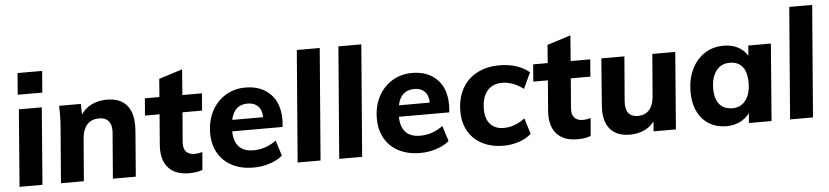

<svg xmlns="http://www.w3.org/2000/svg" viewBox="-44 -998 5440 1260"><g transform="rotate(-5 2675.5 -368.5)"><path d="M42 0 82 -507H233L193 0ZM94 -745H256L245 -603H83Z M833 -336Q833 -314 832 -303L808 0H657L681 -296Q682 -302 682 -314Q682 -357 661.5 -379.5Q641 -402 601 -402Q550 -402 522 -370.5Q494 -339 489 -284L466 0H315L344 -362Q348 -405 348 -459Q348 -491 347 -507H490L492 -437Q517 -476 561.5 -498Q606 -520 662 -520Q746 -520 789.5 -473Q833 -426 833 -336Z M1134 -197Q1131 -155 1151 -135Q1171 -115 1206 -115Q1229 -115 1257 -123L1247 -6Q1213 8 1159 8Q1073 8 1027.5 -38Q982 -84 982 -168Q982 -185 983 -194L999 -394H903L912 -507H1008L1017 -626L1172 -675L1159 -507H1288L1279 -394H1150Z M1799 -291Q1799 -267 1796 -241H1464Q1465 -174 1497.5 -139.5Q1530 -105 1593 -105Q1674 -105 1743 -156L1775 -54Q1741 -25 1690 -8.5Q1639 8 1583 8Q1504 8 1444 -22.5Q1384 -53 1351.5 -109.5Q1319 -166 1319 -241Q1319 -322 1352 -385.5Q1385 -449 1443.5 -484.5Q1502 -520 1575 -520Q1677 -520 1738 -459.5Q1799 -399 1799 -291ZM1471 -316H1674Q1674 -363 1649 -388.5Q1624 -414 1581 -414Q1491 -414 1471 -316Z M1874 0 1933 -736H2084L2025 0Z M2148 0 2207 -736H2358L2299 0Z M2897 -291Q2897 -267 2894 -241H2562Q2563 -174 2595.5 -139.5Q2628 -105 2691 -105Q2772 -105 2841 -156L2873 -54Q2839 -25 2788 -8.5Q2737 8 2681 8Q2602 8 2542 -22.5Q2482 -53 2449.5 -109.5Q2417 -166 2417 -241Q2417 -322 2450 -385.5Q2483 -449 2541.5 -484.5Q2600 -520 2673 -520Q2775 -520 2836 -459.5Q2897 -399 2897 -291ZM2569 -316H2772Q2772 -363 2747 -388.5Q2722 -414 2679 -414Q2589 -414 2569 -316Z M2967 -240Q2967 -326 3001.5 -389Q3036 -452 3099.5 -486Q3163 -520 3248 -520Q3369 -520 3445 -457L3396 -352Q3327 -404 3256 -404Q3192 -404 3157 -361.5Q3122 -319 3122 -242Q3122 -177 3154 -142.5Q3186 -108 3242 -108Q3315 -108 3381 -159L3414 -54Q3380 -24 3331.5 -8Q3283 8 3231 8Q3151 8 3091 -23Q3031 -54 2999 -110Q2967 -166 2967 -240Z M3692 -197Q3689 -155 3709 -135Q3729 -115 3764 -115Q3787 -115 3815 -123L3805 -6Q3771 8 3717 8Q3631 8 3585.5 -38Q3540 -84 3540 -168Q3540 -185 3541 -194L3557 -394H3461L3470 -507H3566L3575 -626L3730 -675L3717 -507H3846L3837 -394H3708Z M4406 -507 4366 0H4219L4224 -65Q4198 -30 4156 -11Q4114 8 4064 8Q3981 8 3937.5 -38Q3894 -84 3894 -172Q3894 -182 3896 -206L3919 -507H4071L4047 -215Q4039 -110 4126 -110Q4173 -110 4200.5 -141Q4228 -172 4232 -226L4255 -507Z M5036 -507 4996 0H4847L4852 -65Q4827 -30 4787 -11Q4747 8 4699 8Q4635 8 4586 -21.5Q4537 -51 4510 -106Q4483 -161 4483 -236Q4483 -319 4513.5 -383.5Q4544 -448 4599 -484Q4654 -520 4725 -520Q4778 -520 4818 -499.5Q4858 -479 4882 -440L4887 -507ZM4868 -264Q4868 -334 4839 -369.5Q4810 -405 4755 -405Q4698 -405 4665.5 -361.5Q4633 -318 4633 -244Q4633 -177 4663 -141.5Q4693 -106 4749 -106Q4804 -106 4836 -149Q4868 -192 4868 -264Z M5118 0 5177 -736H5328L5269 0Z"/></g></svg>

Font: Muli ExtraBold
Style: Italic
Weight: 800
Italic angle: -4.541°
Designer: Vernon Adams
Foundry: Vernon Adams
Version: Version 2.000